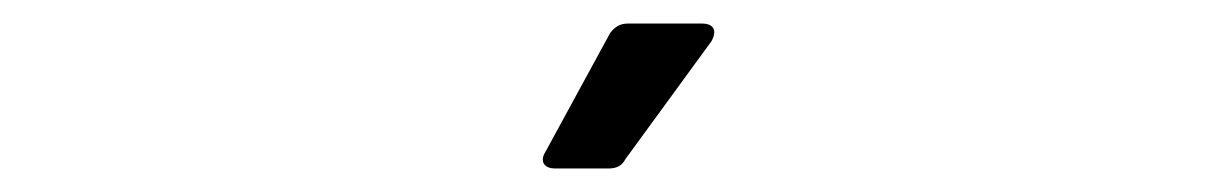

<svg xmlns="http://www.w3.org/2000/svg" viewBox="-20 -799 1040 163"><path d="M497 -656C503 -656 508 -658 511 -664L584 -764C589 -773 586 -779 576 -779H513C506 -779 502 -776 498 -771L443 -670C438 -662 442 -656 451 -656Z"/></svg>

Font: LINE Seed JP_OTF Regular
Style: Regular
Weight: 400
Designer: LY Corporation & Fontrix & Fontworks
Version: Version 1.002